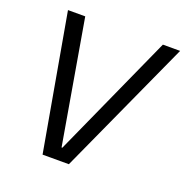

<svg xmlns="http://www.w3.org/2000/svg" viewBox="-126 -815 899 931"><g transform="rotate(20 323.5 -349.5)"><path d="M68.4 -700H157.4L267 -63.3H270.8L558.1 -700H647.1L328 0.8H192.3Z"/></g></svg>

Font: Pathway Extreme 8pt Thin 12pt
Style: Italic
Weight: 100
Italic angle: -8°
Version: Version 1.001;gftools[0.9.26]